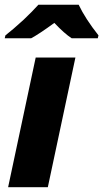

<svg xmlns="http://www.w3.org/2000/svg" viewBox="-53 -785 433 805"><path d="M107.9 -765.1H276.9Q304.7 -706.5 359.9 -636.7L356.9 -624.5H247.6Q217.3 -644 174.8 -689Q111.3 -642.6 77.6 -624.5H-33.2L-30.3 -636.7Q-1 -659.2 45.9 -702.1Q84.5 -738.8 107.9 -765.1ZM147.5 0H-19L96.7 -543.9H263.2Z"/></svg>

Font: Open Sans Hebrew Condensed Extra Bold
Style: Italic
Weight: 800
Width: 3
Italic angle: -12°
Foundry: Ascender Corporation, Yanek Iontef
Version: Version 2.001;PS 002.001;hotconv 1.0.70;makeotf.lib2.5.58329